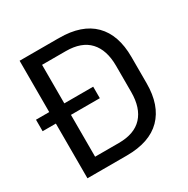

<svg xmlns="http://www.w3.org/2000/svg" viewBox="-147 -772 887 904"><g transform="rotate(-30 296.0 -319.5)"><path d="M314.5 -297.5H3.5V-360H314.5ZM289.5 0H131.5V-70H286.5Q371.5 -70 414.2 -116.2Q457 -162.5 457 -248.5V-391Q457 -477.5 414.2 -523.5Q371.5 -569.5 286.5 -569.5H131V-639H289.5Q413.5 -639 477 -575.2Q540.5 -511.5 540.5 -391.5V-248Q540.5 -128.5 477 -64.2Q413.5 0 289.5 0ZM157.5 0H75.5V-639H157.5Z"/></g></svg>

Font: Anek Malayalam
Style: Regular
Weight: 400
Version: Version 1.003